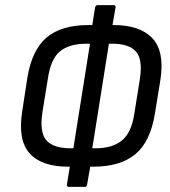

<svg xmlns="http://www.w3.org/2000/svg" viewBox="-20 -717 664 751"><path d="M249 14Q240 14 242 3L253 -65H247Q143 -65 96 -117Q49 -169 67 -282L87 -413Q105 -522 162.5 -570.5Q220 -619 326 -619H341L352 -688Q354 -697 362 -697H424Q433 -697 432 -688L420 -619H424Q528 -619 576.5 -567Q625 -515 607 -402L586 -273Q568 -162 509 -113.5Q450 -65 345 -65H333L321 3Q320 14 312 14ZM256 -137H267L332 -546H318Q251 -546 214.5 -516Q178 -486 167 -408L146 -278Q134 -199 161.5 -168Q189 -137 256 -137ZM419 -546H406L341 -137H354Q420 -137 457.5 -168Q495 -199 506 -276L527 -407Q539 -484 512 -515Q485 -546 419 -546Z"/></svg>

Font: Sofia Sans Condensed Medium
Style: Italic
Weight: 500
Italic angle: -9°
Designer: Botio Nikoltchev, Ani Petrova
Foundry: lettersoup
Version: Version 4.101; ttfautohint (v1.8.4.7-5d5b)